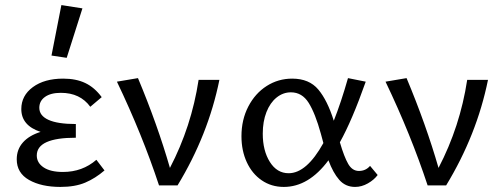

<svg xmlns="http://www.w3.org/2000/svg" viewBox="-20 -731 1982 757"><path d="M392 -59Q356 -28 316 -11Q276 6 218 6Q143 6 94.5 -21.5Q46 -49 46 -103Q46 -142 70.5 -169.5Q95 -197 140 -211Q64 -236 64 -301Q64 -354 109.5 -387.5Q155 -421 229 -421Q280 -421 316.5 -403.5Q353 -386 381 -348L336 -310Q296 -365 220 -365Q180 -365 157.5 -349Q135 -333 135 -306Q135 -275 171 -258.5Q207 -242 279 -242V-188Q125 -188 125 -118Q125 -89 152 -71Q179 -53 228 -53Q305 -53 360 -101ZM183 -512 222 -711 305 -698 243 -503Z M845 -416Q801 -199 680 0H607Q541 -200 441 -409L524 -423Q601 -239 650 -69Q735 -232 763 -416Z M1469 -41Q1455 -22 1430.5 -8Q1406 6 1380 6Q1342 6 1317.5 -22Q1293 -50 1275 -99Q1197 6 1099 6Q1050 6 1012 -20Q974 -46 953 -91.5Q932 -137 932 -194Q932 -259 959 -311Q986 -363 1031.5 -392Q1077 -421 1132 -421Q1199 -421 1235 -378Q1271 -335 1296 -255Q1325 -328 1352 -423L1422 -409Q1368 -256 1320 -170Q1337 -112 1353 -84.5Q1369 -57 1395 -57Q1422 -57 1439 -77ZM1255 -167 1245 -204Q1223 -284 1197 -325.5Q1171 -367 1127 -367Q1096 -367 1070.5 -346.5Q1045 -326 1030.5 -289Q1016 -252 1016 -204Q1016 -137 1044 -92.5Q1072 -48 1118 -48Q1189 -48 1255 -167Z M1904 -416Q1860 -199 1739 0H1666Q1600 -200 1500 -409L1583 -423Q1660 -239 1709 -69Q1794 -232 1822 -416Z"/></svg>

Font: Ysabeau Medium
Style: Regular
Weight: 500
Designer: Christian Thalmann (Catharsis Fonts)
Version: Version 0.003